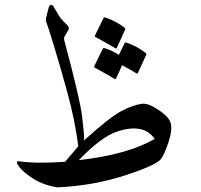

<svg xmlns="http://www.w3.org/2000/svg" viewBox="-20 -748 832 795"><path d="M170.4 -672.4Q181.2 -718.3 184.1 -723.1Q187 -728 192.6 -727.5Q198.2 -727.1 200.7 -722.2Q216.3 -695.3 225.8 -680.4Q235.4 -665.5 259.3 -643.6Q268.6 -632.3 262.7 -623L248 -598.1Q243.7 -590.3 246.1 -581.1Q311 -339.4 320.1 -265.6Q329.1 -191.9 328.1 -166.5Q434.6 -263.2 482.9 -288.3Q531.2 -313.5 568.4 -318.4Q588.4 -320.8 617.2 -304.7Q677.7 -269.5 686.3 -239.7Q694.8 -210 677.5 -158.7Q660.2 -107.4 646.5 -89.8Q626 -63.5 496.1 -21.2Q366.2 21 217.3 27.8Q160.2 18.6 118.7 -7.6Q77.1 -33.7 59.1 -57.9Q41 -82 58.6 -80.1Q132.8 -69.8 249.5 -78.1L304.2 -142.6Q291 -246.6 260.3 -359.9Q229.5 -473.1 203.1 -558.8Q176.8 -644.5 172.6 -654.3Q168.5 -664.1 170.4 -672.4ZM467.3 -204.1Q398.9 -182.1 306.6 -85Q508.8 -107.9 620.6 -172.9Q575.2 -238.8 467.3 -204.1ZM408.7 -673.3Q410.6 -677.2 417 -675.3Q459 -661.6 495.1 -633.8Q500 -629.9 498 -625L463.4 -549.3Q461.4 -544.9 453.4 -550.8Q445.3 -556.6 375.5 -594.7Q371.1 -597.2 373 -600.6ZM496.1 -569.3Q498 -573.2 503.9 -571.3Q545.9 -557.6 582 -529.8Q587.4 -525.9 585.4 -521L550.8 -445.3Q548.8 -440.9 540.5 -446.8Q533.7 -451.7 485.8 -478L460.4 -422.4Q458.5 -418 450.2 -423.8Q441.9 -429.7 372.6 -467.8Q368.2 -470.2 370.1 -473.6L405.8 -546.4Q407.7 -550.3 414.1 -548.3Q444.8 -538.6 472.2 -521Z"/></svg>

Font: Amiri
Style: Slanted
Weight: 400
Italic angle: 9°
Designer: Khaled Hosny
Version: Version 000.107